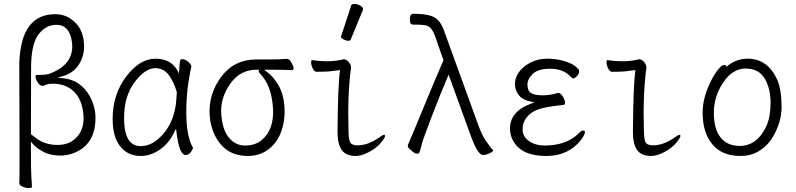

<svg xmlns="http://www.w3.org/2000/svg" viewBox="-20 -779 4040 975"><path d="M142 171Q142 176 126.5 176Q111 176 94.5 169Q78 162 78 151.5Q78 141 79 115Q80 89 78 -459Q86 -707 261 -707Q320 -707 363.5 -663Q407 -619 407 -542Q407 -493 380 -450.5Q353 -408 298 -392L272 -384L299 -382Q390 -374 438 -287Q465 -234 465 -180Q465 -63 382 -15Q337 11 286 11Q235 11 198.5 -9Q162 -29 146 -49L137 -60V-30Q137 96 139.5 125Q142 154 142 171ZM167 -75Q210 -43 273 -43Q336 -43 373.5 -86.5Q411 -130 403 -203.5Q395 -277 354 -315.5Q313 -354 246 -354Q226 -354 213.5 -348.5Q201 -343 197 -343Q183 -343 172.5 -359Q162 -375 161 -385Q160 -395 161.5 -397Q163 -399 190.5 -399Q218 -399 235 -406Q357 -453 346 -561Q335 -653 266 -653Q215 -653 178 -607.5Q141 -562 138 -452L137 -97Q142 -94 146.5 -90.5Q151 -87 167 -75Z M695 13Q629 13 590.5 -35.5Q552 -84 552 -175Q552 -300 621 -390.5Q690 -481 769 -481Q848 -481 881 -421L888 -406L890 -423Q892 -445 893 -462Q894 -479 904 -479Q918 -479 933.5 -467Q949 -455 952 -442Q926 -328 926 -209Q926 -90 958 -32L960 -28Q959 -20 948.5 -6Q938 8 922 8Q890 8 876 -109L874 -126L866 -110Q839 -52 792 -19.5Q745 13 695 13ZM694 -37Q738 -37 777 -68Q872 -145 877 -296Q877 -304 878 -311Q867 -349 850 -378Q821 -433 769 -433Q717 -433 663.5 -361.5Q610 -290 610 -180Q610 -37 694 -37Z M1238 13Q1124 13 1072 -90Q1049 -136 1045 -189Q1037 -300 1103 -388.5Q1169 -477 1281 -477H1343Q1400 -477 1435 -480H1436Q1450 -480 1460 -461Q1481 -423 1462 -423Q1414 -425 1351 -425H1321L1333 -416Q1369 -390 1394.5 -345.5Q1420 -301 1424.5 -237Q1429 -173 1409.5 -115Q1390 -57 1345 -22Q1300 13 1238 13ZM1307 -66Q1374 -120 1366 -233Q1358 -346 1303 -402Q1295 -411 1294 -417V-425H1282Q1199 -425 1148.5 -352.5Q1098 -280 1103.5 -200.5Q1109 -121 1142 -80.5Q1175 -40 1224.5 -40Q1274 -40 1307 -66Z M1787 13Q1737 13 1715.5 -17Q1694 -47 1694 -110Q1696 -356 1707 -423L1688 -421Q1650 -415 1624.5 -415Q1599 -415 1588 -414.5Q1577 -414 1568.5 -431Q1560 -448 1560 -461Q1560 -474 1564 -474Q1602 -468 1643 -468Q1684 -468 1725 -478Q1740 -478 1752.5 -462Q1765 -446 1762 -431Q1744 -297 1750 -108Q1751 -67 1759.5 -54Q1768 -41 1797 -41Q1850 -41 1909 -83Q1925 -95 1932 -95Q1935 -95 1935 -88Q1935 -81 1923 -65Q1892 -23 1839 0Q1810 13 1787 13ZM1761 -578Q1759 -572 1748 -572Q1737 -572 1724.5 -579Q1712 -586 1712 -590V-594L1763 -750Q1765 -759 1780 -759Q1795 -759 1809.5 -750.5Q1824 -742 1824 -732Q1824 -730 1823 -729Z M2432 8Q2404 8 2364 -108L2258 -400L2253 -388Q2212 -291 2170.5 -182.5Q2129 -74 2123 -50Q2112 -5 2108 -2Q2096 8 2074 -10Q2052 -28 2051 -35Q2050 -42 2058 -58.5Q2066 -75 2126.5 -222.5Q2187 -370 2232 -473L2192 -588Q2181 -620 2169 -634Q2157 -648 2138 -651Q2119 -654 2089 -654H2078Q2063 -654 2062 -670Q2058 -709 2079 -709Q2137 -709 2167 -699Q2197 -689 2212.5 -667.5Q2228 -646 2240 -609L2412 -135Q2432 -81 2460 -46Q2475 -25 2485 -15Q2484 -9 2466 -0.5Q2448 8 2432 8ZM2460 -46ZM2061 -674V-675Z M2746 -40Q2857 -40 2920 -103Q2932 -116 2941 -116Q2958 -116 2944.5 -90.5Q2931 -65 2907 -43Q2846 13 2755.5 13Q2665 13 2619.5 -24Q2574 -61 2570 -119Q2565 -211 2677 -253L2694 -260L2676 -263Q2637 -270 2617 -293Q2597 -316 2595 -347Q2593 -378 2612 -408Q2631 -438 2670.5 -459.5Q2710 -481 2757 -481Q2804 -481 2843 -469.5Q2882 -458 2901 -443Q2920 -428 2921 -421Q2922 -404 2910 -392.5Q2898 -381 2892.5 -381Q2887 -381 2883 -384L2874 -394Q2836 -430 2774 -430Q2712 -430 2684.5 -403Q2657 -376 2658.5 -345.5Q2660 -315 2679 -305Q2698 -295 2736 -295Q2774 -295 2812 -307H2815Q2827 -307 2837.5 -290Q2848 -273 2849 -260Q2850 -247 2841 -246Q2749 -237 2711.5 -223Q2674 -209 2653 -181Q2632 -153 2634 -118Q2636 -83 2668 -61.5Q2700 -40 2746 -40Z M3287 13Q3237 13 3215.5 -17Q3194 -47 3194 -110Q3196 -356 3207 -423L3188 -421Q3150 -415 3124.5 -415Q3099 -415 3088 -414.5Q3077 -414 3068.5 -431Q3060 -448 3060 -461Q3060 -474 3064 -474Q3102 -468 3143 -468Q3184 -468 3225 -478Q3240 -478 3252.5 -462Q3265 -446 3262 -431Q3244 -297 3250 -108Q3251 -67 3259.5 -54Q3268 -41 3297 -41Q3350 -41 3409 -83Q3425 -95 3432 -95Q3435 -95 3435 -88Q3435 -81 3423 -65Q3392 -23 3339 0Q3310 13 3287 13Z M3896 -70Q3836 13 3741 13Q3646 13 3597 -46.5Q3548 -106 3548 -207Q3548 -285 3592 -371Q3610 -406 3628 -427.5Q3646 -449 3655.5 -449Q3665 -449 3667 -446L3669 -440Q3717 -481 3777 -481Q3879 -481 3928 -372Q3949 -320 3949 -235.5Q3949 -151 3896 -70ZM3736 -38Q3825 -38 3872 -139Q3893 -186 3893 -258Q3893 -330 3863 -380.5Q3833 -431 3766.5 -431Q3700 -431 3652.5 -360Q3605 -289 3605 -206Q3605 -123 3639.5 -80.5Q3674 -38 3736 -38ZM3928 -372Z"/></svg>

Font: LXGW WenKai Mono TC Light
Style: Regular
Weight: 300
Designer: LXGW / Fontworks Inc.
Foundry: LXGW / Fontworks Inc.
Version: Version 1.330